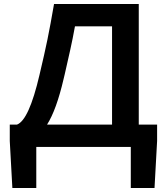

<svg xmlns="http://www.w3.org/2000/svg" viewBox="-20 -737 837 963"><path d="M178 -361Q203 -466 218 -539Q233 -612 251 -717H676V-112H768V-30L755 206H636V0H162V206H42L29 -30V-112H65Q125 -134 178 -361ZM542 -112V-605H356Q345 -544 332 -485.5Q319 -427 305 -366L299 -341Q263 -186 216 -112Z"/></svg>

Font: Nebula Sans Semibold
Style: Regular
Weight: 600
Designer: Paul D. Hunt for Adobe (as Source Sans)
Foundry: Nebula Entertainment & Broadcasting LLC
Version: Version 1.010